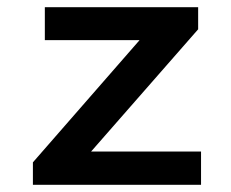

<svg xmlns="http://www.w3.org/2000/svg" viewBox="-20 -511 640 531"><path d="M71 0V-62L366 -400H104V-491H528V-430L232 -92H536V0Z"/></svg>

Font: Source Code Pro SemiBold
Style: Regular
Weight: 600
Monospace: yes
Designer: Paul D. Hunt, Teo Tuominen
Foundry: Adobe Systems Incorporated
Version: Version 1.018;hotconv 1.0.116;makeotfexe 2.5.65601